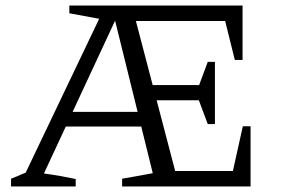

<svg xmlns="http://www.w3.org/2000/svg" viewBox="-20 -675 1020 695"><path d="M859 -218H887V0H422V-28L533 -48L389 -631L410 -629L139 -47Q169 -43 197.5 -38Q226 -33 254 -27V0H20V-28L73 -50L339 -607L231 -627V-655H858V-458H830L795 -599H437L463 -633L623 -22L581 -56H823ZM732 -226 690 -338 732 -451H758V-226ZM196 -217 197 -270H529L528 -217ZM502 -312V-367H742L741 -312Z"/></svg>

Font: Piazzolla Thin
Style: Regular
Weight: 400
Version: Version 2.001